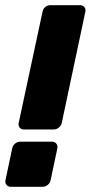

<svg xmlns="http://www.w3.org/2000/svg" viewBox="-20 -720 350 740"><path d="M72 -221Q61 -221 55.5 -228.5Q50 -236 52 -246L144 -675Q146 -686 154.5 -693Q163 -700 174 -700H289Q299 -700 305 -693Q311 -686 309 -675L218 -246Q216 -236 207 -228.5Q198 -221 187 -221ZM21 0Q11 0 5 -7.5Q-1 -15 1 -25L27 -148Q29 -159 38 -166.5Q47 -174 58 -174H181Q191 -174 197 -166.5Q203 -159 201 -148L175 -25Q173 -15 164 -7.5Q155 0 144 0Z"/></svg>

Font: Rubik Light
Style: Bold Italic
Weight: 700
Italic angle: -12°
Version: Version 2.104